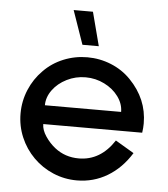

<svg xmlns="http://www.w3.org/2000/svg" viewBox="-51 -732 685 783"><g transform="rotate(5 292.0 -340.5)"><path d="M136 -212Q136 -188 153.5 -162Q171 -136 194 -118Q236 -85 292 -85Q381 -85 437 -171L513 -126Q474 -63 417 -29Q360 5 292 5Q241 5 195 -14.5Q149 -34 114 -69Q79 -104 59.5 -150Q40 -196 40 -247Q40 -298 59.5 -344.5Q79 -391 114 -426Q148 -461 194.5 -480Q241 -499 292 -499Q343 -499 389.5 -480Q436 -461 470 -426Q544 -350 544 -250Q544 -232 541 -212ZM136 -289H448Q448 -322 426.5 -351.5Q405 -381 369 -399Q333 -417 292 -417Q251 -417 215 -399Q179 -381 157.5 -351.5Q136 -322 136 -289ZM334 -548H267L219 -686H298Z"/></g></svg>

Font: Sulphur Point
Style: Bold
Weight: 700
Designer: Noponies / Dale Sattler
Foundry: Noponies
Version: Version 1.000; ttfautohint (v1.8)